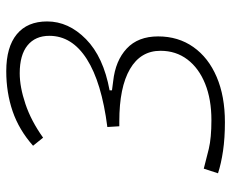

<svg xmlns="http://www.w3.org/2000/svg" viewBox="-84 -660 753 626"><g transform="rotate(-90 293.0 -346.5)"><path d="M208 9.8Q156.2 9.8 114.7 3.7Q73.2 -2.4 41.5 -12.7L56.6 -59.1Q85.4 -51.3 121.3 -42.7Q157.2 -34.2 214.8 -34.2Q282.7 -34.2 333.5 -54.7Q384.3 -75.2 412.6 -112.5Q440.9 -149.9 440.9 -200.2Q440.9 -265.1 381.3 -299.8Q321.8 -334.5 210.9 -334.5H194.8L192.4 -373.5Q337.9 -392.1 413.8 -440.4Q489.7 -488.8 489.7 -562.5Q489.7 -608.4 458.5 -633.8Q427.2 -659.2 367.7 -659.2Q322.8 -659.2 267.6 -640.6Q212.4 -622.1 157.7 -583L131.3 -615.7Q183.1 -661.6 243.9 -682.4Q304.7 -703.1 374.5 -703.1Q453.1 -703.1 494.9 -668.7Q536.6 -634.3 536.6 -569.8Q536.6 -500 478.8 -443.1Q420.9 -386.2 312 -366.2V-358.4L341.8 -354.5Q408.7 -347.2 448.2 -310.3Q487.8 -273.4 487.8 -208Q487.8 -142.1 453.1 -93Q418.5 -43.9 355.7 -17.1Q293 9.8 208 9.8Z"/></g></svg>

Font: Cascadia Mono ExtraLight
Style: Italic
Weight: 200
Italic angle: -10°
Monospace: yes
Designer: Aaron Bell
Foundry: Saja Typeworks
Version: Version 2404.023; ttfautohint (v1.8.4)